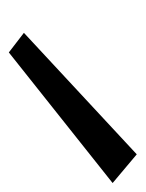

<svg xmlns="http://www.w3.org/2000/svg" viewBox="31 -811 322 424"><g transform="rotate(90 192.0 -599.0)"><path d="M384.2 -686.7 320.8 -740 52.5 -490.8 95.8 -457.5Z"/></g></svg>

Font: Boon Medium
Style: Italic
Weight: 500
Italic angle: -9°
Designer: Sungsit Sawaiwan
Foundry: FontUni
Version: Version 3.0